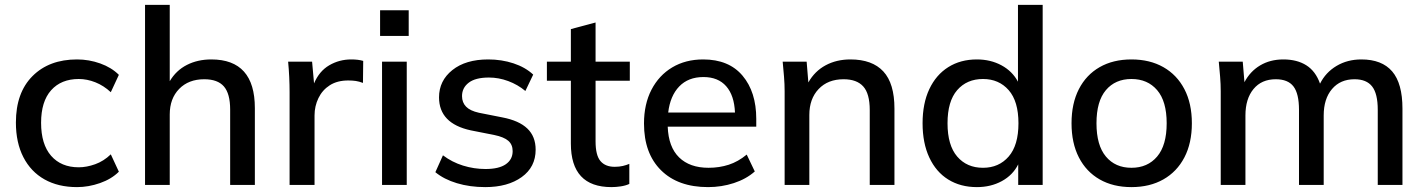

<svg xmlns="http://www.w3.org/2000/svg" viewBox="-20 -756 5825 785"><path d="M295 9Q218 9 162 -22.5Q106 -54 75.5 -113.5Q45 -173 45 -255Q45 -377 113 -445Q181 -513 295 -513Q344 -513 390 -496.5Q436 -480 466 -450L433 -379Q404 -406 370 -419.5Q336 -433 302 -433Q230 -433 189 -387Q148 -341 148 -254Q148 -166 189 -119Q230 -72 302 -72Q334 -72 369 -84.5Q404 -97 433 -125L466 -54Q436 -24 389 -7.5Q342 9 295 9Z M573 0V-736H674V-424Q700 -468 744 -490.5Q788 -513 844 -513Q1022 -513 1022 -314V0H921V-308Q921 -373 895.5 -402.5Q870 -432 815 -432Q751 -432 712.5 -392.5Q674 -353 674 -288V0Z M1164 0V-379Q1164 -409 1162.5 -441Q1161 -473 1158 -504H1256L1264 -415Q1285 -465 1326 -489Q1367 -513 1416 -513Q1445 -513 1465 -507L1464 -417Q1448 -423 1434.5 -425Q1421 -427 1404 -427Q1359 -427 1328.5 -407.5Q1298 -388 1282 -355Q1266 -322 1266 -284V0Z M1534 -609V-714H1651V-609ZM1542 0V-504H1643V0Z M1964 9Q1901 9 1848 -7Q1795 -23 1760 -52L1791 -121Q1828 -93 1873 -79Q1918 -65 1965 -65Q2020 -65 2048 -84.5Q2076 -104 2076 -138Q2076 -165 2058 -180.5Q2040 -196 2001 -204L1905 -223Q1775 -251 1775 -358Q1775 -426 1829.5 -469.5Q1884 -513 1976 -513Q2031 -513 2079.5 -497Q2128 -481 2160 -451L2128 -384Q2097 -410 2058 -424.5Q2019 -439 1979 -439Q1924 -439 1896.5 -418Q1869 -397 1869 -363Q1869 -337 1885.5 -320Q1902 -303 1938 -295L2034 -276Q2102 -263 2136 -230.5Q2170 -198 2170 -144Q2170 -73 2113 -32Q2056 9 1964 9Z M2480 9Q2314 9 2314 -169V-426H2216V-504H2314V-637L2415 -664V-504H2555V-426H2415V-178Q2415 -121 2435 -97.5Q2455 -74 2493 -74Q2512 -74 2526.5 -77.5Q2541 -81 2553 -86V-4Q2538 3 2518 6Q2498 9 2480 9Z M2875 9Q2752 9 2682.5 -60Q2613 -129 2613 -251Q2613 -330 2643.5 -389Q2674 -448 2728.5 -480.5Q2783 -513 2855 -513Q2960 -513 3016 -446.5Q3072 -380 3072 -270V-238H2710Q2713 -155 2756.5 -112.5Q2800 -70 2877 -70Q2921 -70 2959.5 -82.5Q2998 -95 3033 -124L3066 -55Q3031 -24 2980.5 -7.5Q2930 9 2875 9ZM2856 -441Q2794 -441 2757 -402.5Q2720 -364 2712 -296H2985Q2982 -366 2949 -403.5Q2916 -441 2856 -441Z M3188 0V-383Q3188 -412 3185.5 -442.5Q3183 -473 3180 -504H3278L3285 -419Q3311 -465 3355.5 -489Q3400 -513 3457 -513Q3546 -513 3591.5 -464Q3637 -415 3637 -312V0H3536V-306Q3536 -373 3509.5 -402.5Q3483 -432 3429 -432Q3365 -432 3327 -392Q3289 -352 3289 -286V0Z M3974 9Q3907 9 3857 -22Q3807 -53 3779.5 -112Q3752 -171 3752 -252Q3752 -333 3779.5 -391.5Q3807 -450 3857 -481.5Q3907 -513 3974 -513Q4030 -513 4074.5 -489Q4119 -465 4142 -422V-736H4243V0H4143V-84Q4121 -40 4076 -15.5Q4031 9 3974 9ZM3999 -70Q4064 -70 4104 -116Q4144 -162 4144 -252Q4144 -342 4104 -387.5Q4064 -433 3999 -433Q3933 -433 3893.5 -387.5Q3854 -342 3854 -252Q3854 -162 3893.5 -116Q3933 -70 3999 -70Z M4606 9Q4531 9 4476 -22.5Q4421 -54 4391 -112.5Q4361 -171 4361 -252Q4361 -333 4391 -391.5Q4421 -450 4476 -481.5Q4531 -513 4606 -513Q4681 -513 4736.5 -481.5Q4792 -450 4822.5 -391.5Q4853 -333 4853 -252Q4853 -171 4822.5 -112.5Q4792 -54 4736.5 -22.5Q4681 9 4606 9ZM4606 -70Q4672 -70 4711 -116Q4750 -162 4750 -252Q4750 -342 4711 -387.5Q4672 -433 4606 -433Q4540 -433 4501.5 -387.5Q4463 -342 4463 -252Q4463 -162 4501.5 -116Q4540 -70 4606 -70Z M4971 0V-383Q4971 -412 4968.5 -442.5Q4966 -473 4963 -504H5061L5068 -420Q5091 -464 5132 -488.5Q5173 -513 5227 -513Q5283 -513 5321 -489Q5359 -465 5377 -414Q5400 -460 5444.5 -486.5Q5489 -513 5546 -513Q5630 -513 5672 -464Q5714 -415 5714 -312V0H5613V-307Q5613 -373 5590 -402.5Q5567 -432 5518 -432Q5460 -432 5426 -392Q5392 -352 5392 -284V0H5291V-307Q5291 -373 5268.5 -402.5Q5246 -432 5196 -432Q5138 -432 5105 -392Q5072 -352 5072 -284V0Z"/></svg>

Font: Mulish SemiBold
Style: Regular
Weight: 600
Designer: Vernon Adams
Foundry: Vernon Adams
Version: Version 3.603; ttfautohint (v1.8.3)